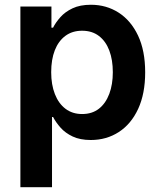

<svg xmlns="http://www.w3.org/2000/svg" viewBox="-20 -567 659 791"><path d="M64 204.1V-540H191.9V-453.1H198.7Q209.5 -474.6 228.8 -496.3Q248 -518.1 278.8 -532.7Q309.6 -547.4 354.5 -547.4Q418 -547.4 468.5 -515.1Q519 -482.9 548.6 -420.7Q578.1 -358.4 578.1 -269Q578.1 -181.2 549.3 -118.7Q520.5 -56.2 469.7 -23.2Q418.9 9.8 354 9.8Q310.1 9.8 279.5 -4.6Q249 -19 229.5 -41Q210 -63 198.7 -85H194.3V204.1ZM318.4 -97.2Q359.4 -97.2 387.5 -119.1Q415.5 -141.1 430.2 -180.2Q444.8 -219.2 444.8 -269.5Q444.8 -320.3 430.4 -358.6Q416 -397 387.7 -418.7Q359.4 -440.4 318.4 -440.4Q277.8 -440.4 249.3 -419.2Q220.7 -397.9 205.8 -359.9Q190.9 -321.8 190.9 -269.5Q190.9 -218.3 206.1 -179.4Q221.2 -140.6 249.8 -118.9Q278.3 -97.2 318.4 -97.2Z"/></svg>

Font: V-Inter
Style: SemiBold-600
Weight: 600
Designer: Rasmus Andersson
Foundry: rsms
Version: Version 4.000;git-4146feb